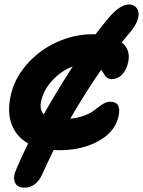

<svg xmlns="http://www.w3.org/2000/svg" viewBox="-20 -675 651 874"><path d="M90.8 179.2Q57.6 179.2 47.9 155Q38.1 130.9 54.2 95.2Q73.2 49.8 107.9 -22Q54.2 -52.7 33.4 -107.9Q12.7 -163.1 27.8 -234.9Q43 -313 99.4 -378.9Q155.8 -444.8 235.8 -481.9Q315.9 -519 399.9 -519H415Q456.1 -572.3 473.1 -591.8Q527.3 -656.2 568.8 -654.8Q585.4 -654.3 596.4 -644.5Q607.4 -634.8 610.4 -618.9Q613.3 -603 604.7 -580.1Q596.2 -557.1 576.2 -533.2Q568.8 -524.4 554.9 -507.3Q541 -490.2 534.2 -481.9Q575.2 -448.7 564 -394Q557.6 -359.9 537.1 -337.4Q516.6 -314.9 486.8 -314.9Q477.5 -314.9 470.5 -319.3Q463.4 -323.7 459.7 -328.4Q456.1 -333 450.2 -343.3Q444.3 -353.5 440.9 -357.9Q402.8 -302.7 375 -258.8Q328.1 -184.6 299.8 -134.8Q332.5 -137.7 358.6 -147Q384.8 -156.2 400.4 -167Q416 -177.7 429 -188Q441.9 -198.2 454.8 -205.1Q467.8 -211.9 481.9 -211.9Q533.2 -211.9 520 -147.9Q505.9 -76.7 430.2 -33.9Q354.5 8.8 249 8.8Q231.9 8.8 224.1 7.8Q195.3 67.4 173.8 115.2Q160.2 146.5 138.7 163.3Q117.2 180.2 90.8 179.2ZM240.2 -258.8Q263.2 -297.9 311 -372.1Q256.3 -351.6 216.6 -307.1Q176.8 -262.7 167 -212.9Q159.2 -174.8 179.2 -154.8Q215.3 -218.3 240.2 -258.8Z"/></svg>

Font: Shantell Sans Irregular
Style: Bold Italic
Weight: 700
Italic angle: -11.31°
Designer: Stephen Nixon, Anya Danilova, Shantell Martin
Foundry: Arrow Type
Version: Version 1.006;[9816181b4]